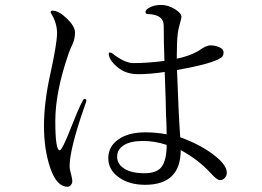

<svg xmlns="http://www.w3.org/2000/svg" viewBox="-20 -753 1040 761"><path d="M154.3 -253.9Q154.3 -348.6 180.7 -465.8Q206.1 -582 206.1 -622.1Q206.1 -661.1 183.6 -698.2L180.7 -704.1Q180.7 -710.9 187.5 -710.9Q212.9 -710.9 245.1 -679.7Q277.3 -648.4 277.3 -624Q277.3 -599.6 267.6 -578.1Q256.8 -555.7 252 -541Q199.2 -388.7 199.2 -273.4Q199.2 -157.2 216.8 -157.2Q226.6 -157.2 266.6 -259.8Q306.6 -361.3 314.5 -361.3Q322.3 -361.3 322.3 -352.5Q322.3 -351.6 315.4 -332Q255.9 -162.1 255.9 -93.8Q255.9 -81.1 261.7 -62.5Q266.6 -43 266.6 -35.2Q266.6 -26.4 260.7 -19.5Q254.9 -12.7 248 -12.7Q205.1 -12.7 179.7 -85.9Q154.3 -159.2 154.3 -253.9ZM409.2 -126Q409.2 -171.9 448.7 -200.2Q488.3 -228.5 556.6 -228.5Q598.6 -228.5 640.6 -220.7Q640.6 -242.2 639.6 -264.6Q637.7 -287.1 636.7 -357.4Q634.8 -426.8 632.8 -467.8Q576.2 -459 527.3 -459Q477.5 -459 444.3 -487.8Q411.1 -516.6 411.1 -540Q411.1 -544.9 415 -544.9Q418.9 -544.9 422.9 -543Q473.6 -502.9 508.8 -502.9Q567.4 -502.9 631.8 -511.7Q628.9 -585 628.9 -651.4Q628.9 -695.3 566.4 -697.3Q556.6 -697.3 556.6 -706.1Q556.6 -714.8 574.7 -724.1Q592.8 -733.4 619.1 -733.4Q645.5 -733.4 672.4 -717.3Q699.2 -701.2 699.2 -685.5Q699.2 -681.6 691.4 -653.3Q682.6 -624 681.6 -577.1L680.7 -529.3V-520.5Q730.5 -530.3 767.6 -551.8Q795.9 -573.2 814.5 -573.2Q832 -573.2 849.1 -565.9Q866.2 -558.6 866.2 -544.9Q866.2 -531.2 856.4 -524.4Q821.3 -500 681.6 -475.6Q687.5 -304.7 694.3 -209Q770.5 -181.6 824.7 -141.1Q878.9 -100.6 878.9 -68.4Q878.9 -56.6 871.1 -47.9Q863.3 -39.1 851.6 -39.1Q839.8 -39.1 815.4 -66.4Q767.6 -119.1 696.3 -158.2Q696.3 -20.5 554.7 -20.5Q492.2 -20.5 450.7 -50.3Q409.2 -80.1 409.2 -126ZM444.3 -131.8Q444.3 -102.5 472.7 -84.5Q501 -66.4 552.7 -66.4Q603.5 -66.4 622.1 -93.8Q640.6 -121.1 640.6 -178.7Q593.8 -194.3 545.9 -194.3Q498 -194.3 471.2 -177.7Q444.3 -161.1 444.3 -131.8Z"/></svg>

Font: GenEi Koburi Mincho v6
Style: Regular
Weight: 400
Designer: o_tamon (Modified)
Foundry: o_tamon / Adobe Systems Incorporated
Version: Version 6.1